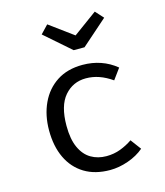

<svg xmlns="http://www.w3.org/2000/svg" viewBox="-117 -870 834 969"><g transform="rotate(-15 300.0 -385.0)"><path d="M338.5 -61Q378 -61 412.2 -74Q446.5 -87 475.5 -107L516.5 -52Q482 -22.5 433.5 -5.5Q385 11.5 338.5 11.5Q260 11.5 204.8 -22.2Q149.5 -56 120.5 -117.2Q91.5 -178.5 91.5 -261Q91.5 -340 120.8 -402.8Q150 -465.5 205.2 -501.5Q260.5 -537.5 339.5 -537.5Q390 -537.5 434.2 -522.2Q478.5 -507 515.5 -476.5L474.5 -420.5Q441 -444 407.2 -455.8Q373.5 -467.5 338.5 -467.5Q270.5 -467.5 226.5 -416.5Q182.5 -365.5 182.5 -261Q182.5 -191 202.8 -146.8Q223 -102.5 258.2 -81.8Q293.5 -61 338.5 -61ZM469.5 -781 507.5 -739 373 -620.5H316.5L181 -739L221 -781L345 -690Z"/></g></svg>

Font: Fast_Mono
Style: Regular
Weight: 400
Monospace: yes
Designer: Carrois Corporate, Edenspiekermann AG, Nikita Prokopov
Foundry: Carrois Corporate, Edenspiekermann AG, Nikita Prokopov
Version: Version 5.002